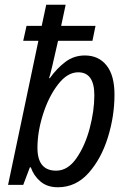

<svg xmlns="http://www.w3.org/2000/svg" viewBox="-20 -780 538 810"><path d="M224 10Q300 10 353.5 -50Q407 -110 435 -200Q463 -290 463 -381Q463 -462 429.5 -504Q396 -546 338 -546Q292 -546 256 -519Q220 -492 190 -450H187Q194 -469 225 -608H370L383 -671H238L257 -760H175L156 -671H92L78 -608H142L14 0H78L106 -74H110Q122 -39 150.5 -14.5Q179 10 224 10ZM217 -60Q138 -60 138 -156Q138 -224 161.5 -298Q185 -372 224.5 -423.5Q264 -475 310 -475Q378 -475 378 -378Q378 -313 358.5 -239Q339 -165 302.5 -112.5Q266 -60 217 -60Z"/></svg>

Font: Noto Sans UI SemiCondensed
Style: Italic
Weight: 400
Width: 4
Italic angle: -12°
Designer: Monotype Design Team
Foundry: Monotype Imaging Inc.
Version: Version 1.901